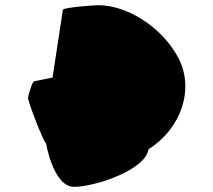

<svg xmlns="http://www.w3.org/2000/svg" viewBox="-20 -722 823 742"><path d="M88 -345C86 -334 150 -168 158 -168C158 -168 186 0 266 0C348 0 542 -65 554 -145C680 -225 732 -376 670 -497C607 -617 472 -702 359 -702C352 -702 225 -694 223 -684L183 -422L112 -408C105 -408 90 -356 88 -345Z"/></svg>

Font: Ampere
Style: Ita
Weight: 400
Version: Version 1